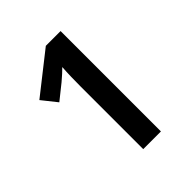

<svg xmlns="http://www.w3.org/2000/svg" viewBox="-197 -840 966 966"><g transform="rotate(-45 286.0 -357.0)"><path d="M391 0V-714H286L70 -544L133 -465L213 -529C235 -547 256 -567 269 -580C266 -539 265 -488 265 -446V0Z"/></g></svg>

Font: Noto Sans Tai Tham SemiBold
Style: Regular
Weight: 600
Designer: Monotype Design Team 2013. Revised by David WIlliams 2020
Foundry: Monotype Imaging Inc.
Version: Version 2.002